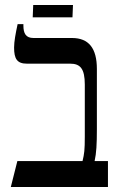

<svg xmlns="http://www.w3.org/2000/svg" viewBox="-20 -743 480 763"><path d="M110 -674H268L270 -723H112ZM23 0H409V-103H356C363 -134 365 -170 365 -230V-469C365 -551 333 -592 266 -592H113C83 -592 73 -610 73 -641V-647H50C42 -610 36 -578 36 -554C36 -509 48 -490 87 -490H259C299 -490 317 -470 317 -407V-200C317 -147 315 -132 308 -103H49Z"/></svg>

Font: Noto Serif Hebrew Condensed Medium
Style: Regular
Weight: 500
Width: 3
Designer: Monotype Design Team
Foundry: Monotype Imaging Inc.
Version: Version 2.004